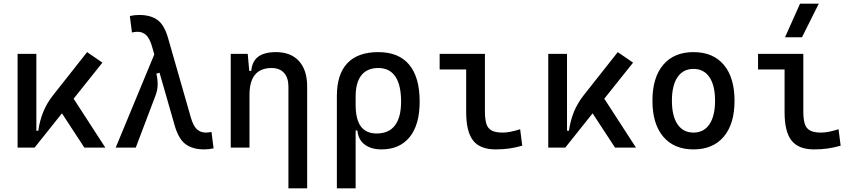

<svg xmlns="http://www.w3.org/2000/svg" viewBox="-20 -815 4728 1060"><path d="M170.9 0 152.3 -93.3H191.4Q198.7 -147 218.3 -195.8Q237.8 -244.6 272.5 -288.6L460.9 -527.3L545.4 -469.2ZM77.1 0V-517.6H180.7V-52.2L170.9 0ZM445.8 0 296.4 -228.5 369.1 -296.9 561.5 0Z M1107.4 9.8Q1043.9 9.8 1004.9 -18.8Q965.8 -47.4 944.3 -122.6L819.8 -556.6Q806.6 -603 786.9 -621.3Q767.1 -639.6 738.8 -639.6Q725.6 -639.6 708.5 -635.7L696.8 -726.6Q721.7 -732.4 748.5 -732.4Q811 -732.4 849.1 -705.1Q887.2 -677.7 907.7 -605.5L1033.7 -166Q1046.9 -119.6 1067.1 -101.3Q1087.4 -83 1117.2 -83Q1130.4 -83 1147.5 -86.9L1159.2 3.9Q1134.3 9.8 1107.4 9.8ZM618.7 0 842.8 -541 909.2 -428.2 843.3 -408.2Q851.1 -376 850.3 -346.2Q849.6 -316.4 838.9 -288.6L729.5 0Z M1572.3 224.6V-336.9Q1572.3 -386.2 1547.9 -412.8Q1523.4 -439.5 1479.5 -439.5Q1357.4 -439.5 1357.4 -291L1327.1 -423.8H1367.2Q1371.6 -476.1 1405.3 -501.7Q1439 -527.3 1503.9 -527.3Q1585.9 -527.3 1630.9 -477.5Q1675.8 -427.7 1675.8 -336.9V224.6ZM1253.9 0V-517.6H1347.7L1357.4 -408.2V0Z M2085.9 9.8Q2029.3 9.8 1993.7 -16.6Q1958 -43 1953.1 -94.7H1908.2L1943.4 -237.3Q1943.4 -156.7 1971.9 -117.4Q2000.5 -78.1 2059.6 -78.1Q2126.5 -78.1 2160.4 -122.6Q2194.3 -167 2194.3 -253.9Q2194.3 -345.7 2162.6 -392.6Q2130.9 -439.5 2068.4 -439.5Q2006.8 -439.5 1975.1 -399.4Q1943.4 -359.4 1943.4 -281.2L1839.8 -285.6Q1839.8 -404.8 1897.7 -466.1Q1955.6 -527.3 2068.4 -527.3Q2181.2 -527.3 2239 -458Q2296.9 -388.7 2296.9 -253.9Q2296.9 -126.5 2241.7 -58.3Q2186.5 9.8 2085.9 9.8ZM1839.8 224.6V-285.6H1943.4V224.6Z M2716.8 9.8Q2630.4 9.8 2592 -39.1Q2553.7 -87.9 2553.7 -195.3V-517.6H2657.2V-200.2Q2657.2 -159.2 2664.6 -133.3Q2671.9 -107.4 2693.1 -95.2Q2714.4 -83 2755.9 -83Q2793.9 -83 2851.6 -101.6L2863.3 -10.7Q2825.7 0 2791 4.9Q2756.3 9.8 2716.8 9.8ZM2407.2 -431.6V-517.6H2562.5V-431.6Z M3100.6 0 3082 -93.3H3121.1Q3128.4 -147 3147.9 -195.8Q3167.5 -244.6 3202.1 -288.6L3390.6 -527.3L3475.1 -469.2ZM3006.8 0V-517.6H3110.4V-52.2L3100.6 0ZM3375.5 0 3226.1 -228.5 3298.8 -296.9 3491.2 0Z M3808.6 9.8Q3701.2 9.8 3641.6 -60.5Q3582 -130.9 3582 -258.8Q3582 -387.2 3641.6 -457.3Q3701.2 -527.3 3808.6 -527.3Q3916.5 -527.3 3975.8 -457.3Q4035.2 -387.2 4035.2 -258.8Q4035.2 -130.9 3975.8 -60.5Q3916.5 9.8 3808.6 9.8ZM3808.6 -83Q3865.7 -83 3896.7 -128.9Q3927.7 -174.8 3927.7 -258.8Q3927.7 -343.3 3896.7 -388.9Q3865.7 -434.6 3808.6 -434.6Q3751.5 -434.6 3720.5 -388.9Q3689.5 -343.3 3689.5 -258.8Q3689.5 -174.8 3720.5 -128.9Q3751.5 -83 3808.6 -83Z M4474.6 9.8Q4388.2 9.8 4349.9 -39.1Q4311.5 -87.9 4311.5 -195.3V-517.6H4415V-200.2Q4415 -159.2 4422.4 -133.3Q4429.7 -107.4 4450.9 -95.2Q4472.2 -83 4513.7 -83Q4551.8 -83 4609.4 -101.6L4621.1 -10.7Q4583.5 0 4548.8 4.9Q4514.2 9.8 4474.6 9.8ZM4165 -431.6V-517.6H4320.3V-431.6ZM4314 -609.4 4397 -794.9H4500.5L4407.7 -609.4Z"/></svg>

Font: Cascadia Mono PL
Style: Regular
Weight: 400
Monospace: yes
Designer: Aaron Bell
Foundry: Saja Typeworks
Version: Version 2102.003